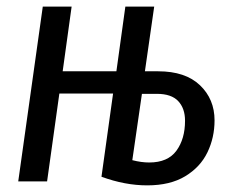

<svg xmlns="http://www.w3.org/2000/svg" viewBox="-20 -547 703 579"><path d="M627 -184Q627 -132 605.5 -87.5Q584 -43 538.5 -15.5Q493 12 424 12Q357 12 286 -14L321 -265H159L122 0H35L109 -527H196L169 -332H331L358 -527H445L417 -332H457Q539 -332 583 -290Q627 -248 627 -184ZM538 -183Q538 -220 517.5 -242Q497 -264 453 -264H408L379 -64Q406 -57 430 -57Q486 -57 512 -92.5Q538 -128 538 -183Z"/></svg>

Font: Fira Sans Compressed
Style: Italic
Weight: 400
Width: 1
Italic angle: -8°
Designer: bBox Type GmbH & Carrois Corporate GbR & Edenspiekermann AG
Foundry: bBox Type GmbH & Carrois Corporate GbR & Edenspiekermann AG
Version: Version 4.301